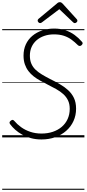

<svg xmlns="http://www.w3.org/2000/svg" viewBox="-20 -1255 791 1754"><path d="M359 19Q307 19 263 7Q219 -5 183 -25Q147 -45 119 -70Q91 -95 73 -120Q66 -129 67 -136.5Q68 -144 78 -152Q89 -161 96 -160Q103 -159 111 -150Q136 -120 172.5 -93.5Q209 -67 256 -51Q303 -35 359 -35Q416 -35 463 -51Q510 -67 544.5 -96.5Q579 -126 598 -168Q617 -210 617 -261Q617 -305 601.5 -337.5Q586 -370 558.5 -395Q531 -420 493.5 -441Q456 -462 412 -484Q379 -501 347 -518.5Q315 -536 287.5 -557.5Q260 -579 239.5 -606Q219 -633 207 -667.5Q195 -702 195 -747Q195 -804 216 -849.5Q237 -895 275 -927Q313 -959 364 -976.5Q415 -994 475 -994Q532 -994 578 -978.5Q624 -963 661 -936Q698 -909 728 -874Q736 -866 735 -858.5Q734 -851 725 -842Q717 -835 708.5 -835Q700 -835 692 -842Q664 -870 633.5 -892.5Q603 -915 564 -928Q525 -941 473 -941Q425 -941 384.5 -927Q344 -913 314.5 -887.5Q285 -862 269 -826.5Q253 -791 253 -747Q253 -704 266.5 -673Q280 -642 304.5 -618.5Q329 -595 363 -574.5Q397 -554 438 -533Q483 -511 525 -487Q567 -463 601 -432.5Q635 -402 655 -361Q675 -320 675 -262Q675 -201 651.5 -149.5Q628 -98 585.5 -60.5Q543 -23 485.5 -2Q428 19 359 19ZM346 -1044Q338 -1044 331 -1051.5Q324 -1059 324 -1067Q324 -1071 325.5 -1074.5Q327 -1078 331 -1082L499 -1222Q506 -1229 512.5 -1232Q519 -1235 527 -1235Q535 -1235 540.5 -1231.5Q546 -1228 552 -1222L681 -1080Q685 -1076 686 -1072.5Q687 -1069 687 -1065Q687 -1057 679 -1050.5Q671 -1044 664 -1044Q658 -1044 654 -1046.5Q650 -1049 645 -1054L522 -1171L366 -1053Q360 -1048 355.5 -1046Q351 -1044 346 -1044ZM0 469H751V479H0ZM0 -20H751V0H0ZM0 -505H751V-500H0ZM0 -989H751V-979H0Z"/></svg>

Font: Playwrite DE VA Guides
Style: Regular
Weight: 400
Designer: Veronika Burian, José Scaglione
Foundry: TypeTogether
Version: Version 1.003